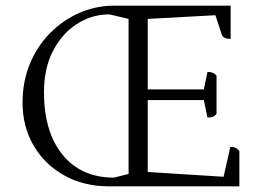

<svg xmlns="http://www.w3.org/2000/svg" viewBox="-20 -661 933 681"><path d="M368 0Q277 0 207.5 -39Q138 -78 99 -145Q60 -212 60 -297Q60 -371 85.5 -433.5Q111 -496 156.5 -542.5Q202 -589 261 -615Q320 -641 387 -641L368 -610Q305 -610 252 -575.5Q199 -541 167.5 -479.5Q136 -418 136 -334Q136 -193 202 -112Q268 -31 384 -31ZM368 0Q368 -27 384 -31L436 -44V-594L368 -610Q368 -622 371.5 -629Q375 -636 387 -641H798V-523Q771 -523 766 -540L744 -607L504 -594V-344H703L716 -406Q725 -406 733 -403.5Q741 -401 748 -392V-257Q741 -248 732.5 -246Q724 -244 716 -244L703 -306H504V-51L773 -34L797 -140Q810 -140 817 -136Q824 -132 829 -125V0Z"/></svg>

Font: Petrona Light
Style: Regular
Weight: 300
Designer: Ringo R. Seeber
Foundry: Ringo R. Seeber
Version: Version 2.001; ttfautohint (v1.8.3)